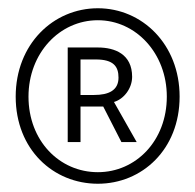

<svg xmlns="http://www.w3.org/2000/svg" viewBox="-20 -804 473 465"><path d="M217 -359C324 -359 415 -442 415 -570C415 -697 324 -784 217 -784C109 -784 18 -697 18 -570C18 -442 109 -359 217 -359ZM217 -387C124 -387 49 -463 49 -570C49 -675 124 -755 217 -755C309 -755 384 -675 384 -570C384 -463 309 -387 217 -387ZM144 -460H175V-546H230L274 -460H311L256 -557C280 -564 300 -590 300 -618C300 -673 258 -689 217 -689H144ZM175 -574V-660H212C255 -660 267 -643 267 -616C267 -585 243 -574 208 -574Z"/></svg>

Font: SSpoqa Han Sans Neo Thin
Style: Regular
Weight: 100
Designer: [Spoqa Han Sans Neo] Dong-huui Kim  Younghwa Kang  Yujin Lee  [Noto Sans] Ryoko NISHIZUKA  (kana & ideographs); Paul D. 
Foundry: Spoqa (http://www.spoqa-han-sans.com)
Version: Version 1.000